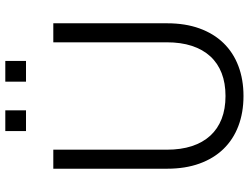

<svg xmlns="http://www.w3.org/2000/svg" viewBox="-129 -817 960 742"><g transform="rotate(-90 351.0 -446.0)"><path d="M406.5 -905.5H486.5V-825.5H406.5ZM215.5 -905.5H295.5V-825.5H215.5ZM351 15Q287 15 235 -4.8Q183 -24.5 146.2 -62.5Q109.5 -100.5 89.8 -155.2Q70 -210 70 -280V-720H143.5V-281.5Q143.5 -227 157.2 -184.8Q171 -142.5 197.5 -113.5Q224 -84.5 262.5 -69.5Q301 -54.5 351 -54.5Q401 -54.5 439.5 -69.5Q478 -84.5 504.5 -113.5Q531 -142.5 544.8 -184.8Q558.5 -227 558.5 -281.5V-720H632V-280Q632 -210 612.2 -155.2Q592.5 -100.5 555.8 -62.5Q519 -24.5 467 -4.8Q415 15 351 15Z"/></g></svg>

Font: Vela Sans
Style: Regular
Weight: 400
Designer: Principal design: Mikhail Sharanda - project Manrope.
Design modification: Ravid Balaliev
Foundry: Mikhail Sharanda
Version: Version 1.001